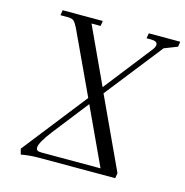

<svg xmlns="http://www.w3.org/2000/svg" viewBox="-105 -801 876 907"><g transform="rotate(15 333.0 -347.0)"><path d="M68.8 -19 314.9 -333 172.9 -637.2Q161.6 -660.2 152.6 -668.5Q143.6 -676.8 122.1 -676.8H86.9L90.8 -702.1H287.1L283.2 -676.8H238.8L367.2 -399.9L551.8 -636.2Q561 -649.4 561 -659.2Q561 -676.8 528.8 -676.8H507.8L512.2 -702.1H666L662.1 -676.8L598.1 -651.9L378.9 -373L540 -25.9L536.1 0H162.1Q117.2 0 76.2 7.8ZM142.1 -44.9Q142.1 -34.7 147.9 -30.8Q153.8 -26.9 169.9 -26.9H457L327.1 -306.2L190.9 -131.8Q142.1 -68.4 142.1 -44.9Z"/></g></svg>

Font: Dihjauti
Style: Italic
Weight: 400
Italic angle: -9°
Designer: T. Christopher White
Version: Version 3.0.0